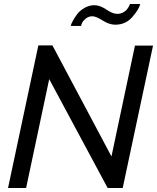

<svg xmlns="http://www.w3.org/2000/svg" viewBox="-20 -936 782 956"><path d="M440 -855Q421 -855 407 -843.5Q393 -832 388.5 -821.5Q384 -811 384 -807H332Q334 -816 342 -831Q350 -846 363.5 -864.5Q377 -883 400.5 -896.5Q424 -910 450 -910Q478 -910 509.5 -888.5Q541 -867 563 -867Q580 -867 593 -874Q606 -881 613 -890.5Q620 -900 623 -906Q626 -912 627 -916H678Q673 -891 639.5 -852Q606 -813 554 -813Q524 -813 491 -834Q458 -855 440 -855ZM171 -710H241L535 -157L652 -709H742L591 0H516L225 -542L110 0H20Z"/></svg>

Font: Raleway-v4020 Medium
Style: Italic
Weight: 500
Italic angle: -12°
Designer: Matt McInerney, Pablo Impallari, Rodrigo Fuenzalida
Foundry: Matt McInerney, Pablo Impallari, Rodrigo Fuenzalida
Version: Version 4.020;PS 004.020;hotconv 1.0.88;makeotf.lib2.5.64775